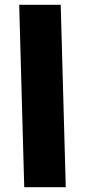

<svg xmlns="http://www.w3.org/2000/svg" viewBox="-20 -780 354 800"><path d="M81 0H254L233 -760H60Z"/></svg>

Font: Noto Sans Arabic UI Bk
Style: Regular
Weight: 900
Designer: Monotype Design Team, Nadine Chahine and Nizar Qandah
Foundry: Monotype Imaging Inc.
Version: Version 2.010